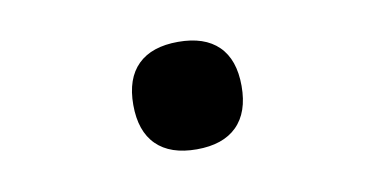

<svg xmlns="http://www.w3.org/2000/svg" viewBox="-36 -246 671 344"><g transform="rotate(-10 300.0 -74.0)"><path d="M201.5 -75Q201.5 -123 226.8 -147.8Q252 -172.5 300 -172.5Q348 -172.5 373.2 -147.8Q398.5 -123 398.5 -75Q398.5 -27 373.2 -2Q348 23 300 23Q252 23 226.8 -2Q201.5 -27 201.5 -75Z"/></g></svg>

Font: JuliaMono SemiBold
Style: Regular
Weight: 600
Monospace: yes
Designer: cormullion
Foundry: corm
Version: Version 0.055; ttfautohint (v1.8.4)